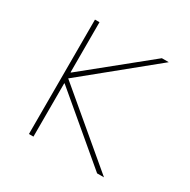

<svg xmlns="http://www.w3.org/2000/svg" viewBox="-124 -637 748 755"><g transform="rotate(30 250.0 -260.0)"><path d="M120.1 -292H122.1L403.3 -519.5H434.6L124 -266.6L440.4 0H409.2L122.1 -242.2H120.1V0H99.6V-519.5H120.1Z"/></g></svg>

Font: Mgen+ 1m thin
Style: Regular
Weight: 100
Designer: [Source Han Sans]
Ryoko NISHIZUKA  (kana & ideographs); Paul D. Hunt (Latin, Greek & Cyrillic); Wenlong ZHANG  (bopomofo
Version: Version 1.059.20150602